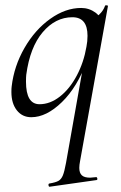

<svg xmlns="http://www.w3.org/2000/svg" viewBox="-20 -429 455 724"><path d="M166 263Q190 259 200.5 253Q211 247 217 232.5Q223 218 229 185L297 -199L308 -200Q272 -101 213.5 -44Q155 13 98 13Q64 13 43.5 -13Q23 -39 23 -82Q23 -96 24 -103Q33 -180 72.5 -248.5Q112 -317 169.5 -358Q227 -399 286 -399Q316 -399 340 -381.5Q364 -364 367 -330L325 -357Q338 -359 354 -374Q370 -389 376 -407Q377 -410 382.5 -409Q388 -408 387 -406L282 178Q279 193 279 204Q279 223 288.5 232Q298 241 320 241Q326 241 342 239H343Q346 239 347 244Q348 249 344 250L168 275Q164 276 163 270Q162 264 166 263ZM306 -253Q310 -273 310 -294Q310 -364 253 -364Q189 -364 141 -307.5Q93 -251 79 -147Q78 -138 78 -121Q78 -36 129 -36Q169 -36 206 -65Q243 -94 269.5 -144Q296 -194 306 -253Z"/></svg>

Font: Cormorant Garamond
Style: Italic
Weight: 400
Italic angle: -10°
Designer: Christian Thalmann (Catharsis Fonts)
Foundry: Catharsis Fonts
Version: Version 4.000